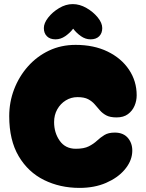

<svg xmlns="http://www.w3.org/2000/svg" viewBox="-20 -919 712 937"><path d="M368 -2Q273 -2 195 -40.5Q117 -79 71 -157Q25 -235 25 -352Q25 -421 49 -483.5Q73 -546 116.5 -595Q160 -644 219 -672Q278 -700 349 -700Q438 -700 505 -667.5Q572 -635 609.5 -579Q647 -523 647 -454Q647 -427 636.5 -402.5Q626 -378 604.5 -362Q583 -346 549 -346Q517 -346 498.5 -356Q480 -366 467.5 -380.5Q455 -395 442 -410Q429 -425 410 -435Q391 -445 358 -445Q327 -445 301 -429Q275 -413 259.5 -385.5Q244 -358 244 -323Q244 -271 271.5 -232Q299 -193 350 -193Q390 -193 413.5 -205Q437 -217 453.5 -232.5Q470 -248 489.5 -260Q509 -272 540 -272Q584 -272 606.5 -243Q629 -214 625 -172Q621 -129 587.5 -90Q554 -51 497.5 -26.5Q441 -2 368 -2ZM251 -727Q224 -727 209 -742Q194 -757 194 -782Q194 -806 215 -833Q236 -860 268.5 -879.5Q301 -899 335 -899Q369 -899 402 -880Q435 -861 457 -834Q479 -807 479 -782Q479 -757 464 -742Q449 -727 422 -727Q397 -727 375 -742.5Q353 -758 337 -779Q321 -758 298.5 -742.5Q276 -727 251 -727Z"/></svg>

Font: Cherry Bomb One
Style: Regular
Weight: 400
Designer: satsuyako
Foundry: satsuyako
Version: Version 4.100; ttfautohint (v1.8.3)